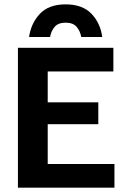

<svg xmlns="http://www.w3.org/2000/svg" viewBox="-20 -872 590 892"><path d="M511.7 0H63.3V-650H506.7V-540H201.7V-396.7H436.7V-295H201.7V-110H511.7ZM212.5 -700H115Q124.2 -764.2 165.4 -807.9Q206.7 -851.7 285 -851.7Q363.3 -851.7 405 -807.9Q446.7 -764.2 455 -700H357.5Q352.5 -728.3 335.8 -747.5Q319.2 -766.7 285 -766.7Q250.8 -766.7 234.2 -747.5Q217.5 -728.3 212.5 -700Z"/></svg>

Font: Familjen Grotesk Variable
Style: Regular
Weight: 400
Designer: Anders Wikstroem, Jonas Baeckman, Matilda Gysing, Kristian Moeller
Foundry: Familjen STHLM AB
Version: Version 2.000